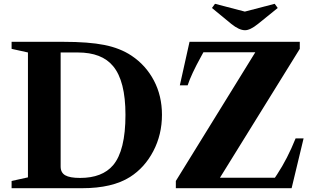

<svg xmlns="http://www.w3.org/2000/svg" viewBox="-20 -990 1648 1010"><path d="M412 0H41V-38L127 -57V-714L41 -733V-770H314Q446 -770 529 -753.5Q612 -737 672 -697Q747 -647 789.5 -566.5Q832 -486 832 -386Q832 -282 786.5 -195Q741 -108 664 -59Q571 0 412 0ZM401 -54Q518 -54 575 -121Q640 -198 640 -386Q640 -564 575 -642Q516 -714 389 -714H299V-114Q299 -82 323 -68Q347 -54 401 -54ZM977 -770H1557V-733L1137 -55H1426L1438 -73Q1492 -155 1535 -262H1577L1514 0H905V-38L1323 -715H1050L1038 -693Q986 -599 967 -541H926ZM1269 -831Q1238 -831 1197 -864L1095 -948L1111 -970L1268 -929L1425 -970L1441 -948L1337 -864Q1296 -831 1269 -831Z"/></svg>

Font: Libre Caslon Text
Style: Bold
Weight: 700
Designer: Pablo Impallari, Rodrigo Fuenzalida
Foundry: Pablo Impallari, Rodrigo Fuenzalida
Version: Version 1.002